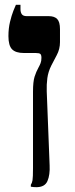

<svg xmlns="http://www.w3.org/2000/svg" viewBox="-20 -617 313 797"><path d="M131 160Q125 160 119 159.5Q113 159 108 158V150Q113 143 115 131Q117 119 117 81V-236Q117 -278 123.5 -298.5Q130 -319 140 -337Q145 -346 148.5 -355Q152 -364 152 -377Q152 -389 147.5 -393Q143 -397 128 -397H79Q45 -397 30 -412.5Q15 -428 15 -467Q15 -499 21.5 -526Q28 -553 35.5 -572Q43 -591 46 -597H65V-579Q65 -566 70.5 -558Q76 -550 91 -550H182Q206 -550 217.5 -538Q229 -526 229 -496V-442Q229 -413 215.5 -388Q202 -363 193 -345Q180 -319 176.5 -292.5Q173 -266 174 -238L186 69Q188 109 177 134.5Q166 160 131 160Z"/></svg>

Font: Frank Ruhl Libre SemiBold
Style: Regular
Weight: 600
Designer: Yanek Iontef
Foundry: Fontef
Version: Version 6.003;gftools[0.9.30]